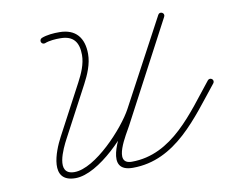

<svg xmlns="http://www.w3.org/2000/svg" viewBox="-67 -649 903 747"><g transform="rotate(-10 384.0 -276.0)"><path d="M132.9 -532.5C135.4 -526.3 142.4 -523.3 148.5 -525.8C165.9 -532.8 191.2 -534.6 209.8 -534.3C209.8 -534.3 209.8 -534.3 209.8 -534.3C209.9 -534.3 209.9 -534.3 209.9 -534.3C261.8 -534.3 281.7 -505.5 281.7 -455.7C281.7 -419.9 265.4 -383.8 248.9 -352.8C214.1 -287.2 179.4 -221.7 144.6 -156.1C116.9 -104 71.4 12 174 12C267.3 12 398.6 -128.7 440.2 -206.4C500.9 -319.8 561.6 -433.2 622.3 -546.7C626.1 -553.7 622.7 -560 617.4 -562.9C612.1 -565.7 604.9 -565 601.1 -557.9C531.9 -426.8 462.6 -295.7 393.4 -164.6C368.3 -117.1 290.7 11.1 400.6 11.1C571.5 11.1 669.6 -139.7 765.6 -258.4C769.8 -263.5 769 -271.1 763.8 -275.2C758.6 -279.4 751.1 -278.6 746.9 -273.5C746.9 -273.5 746.9 -273.5 746.9 -273.5C656.4 -161.5 561.8 -12.9 400.6 -12.9C325.4 -12.9 398.2 -122.4 414.6 -153.4C483.9 -284.5 553.1 -415.6 622.4 -546.7C626.1 -553.8 622.7 -560.1 617.4 -562.9C612.1 -565.7 604.9 -565 601.2 -558C540.5 -444.6 479.8 -331.1 419.1 -217.7C382.1 -148.7 257 -12 174 -12C98.5 -12 147.8 -110.9 165.8 -144.9C200.6 -210.4 235.3 -276 270.1 -341.5C288.5 -376.2 305.7 -415.8 305.7 -455.7C305.7 -518.7 275.2 -558.3 209.9 -558.3C209.9 -558.3 209.9 -558.3 210 -558.3C210 -558.3 210.1 -558.3 210.1 -558.3C188.3 -558.6 160 -556.3 139.6 -548.1C133.5 -545.6 130.5 -538.6 132.9 -532.5Z"/></g></svg>

Font: FRB American Cursive Guidelines Light
Style: Italic
Weight: 300
Italic angle: -25°
Version: Version 2.0;Modular Font Editor K font №1